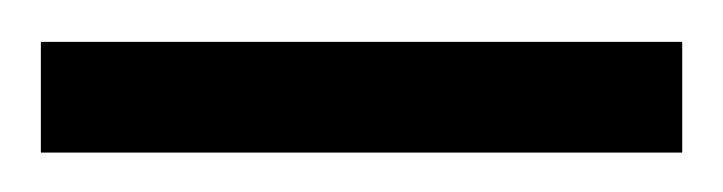

<svg xmlns="http://www.w3.org/2000/svg" viewBox="-20 -624 354 94"><path d="M0 -549.3V-603.5H314V-549.3Z"/></svg>

Font: Doulos SIL CyrE
Style: Regular
Weight: 400
Designer: Walt Agee, Victor Gaultney, Peter Martin, Debbi Hosken, Becca Hirsbrunner
Foundry: SIL International
Version: Version 5.000